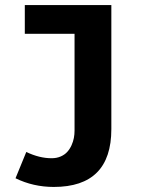

<svg xmlns="http://www.w3.org/2000/svg" viewBox="-20 -530 640 767"><path d="M194.8 216.8Q112.8 216.8 42 182.1L85 77.1Q137.2 102.1 186 102.1Q206.5 102.1 222.7 95Q238.8 87.9 249 76.4Q259.3 64.9 265.9 50Q272.5 35.2 275.1 21Q277.8 6.8 277.8 -7.8V-395H79.1V-509.8H424.8V-14.2Q424.8 216.8 194.8 216.8Z"/></svg>

Font: Office Code Pro Bold
Style: Regular
Weight: 700
Designer: Nathan Rutzky & Paul D. Hunt
Foundry: Adobe Systems Incorporated
Version: Version 1.004;PS 001.004;hotconv 1.0.70;makeotf.lib2.5.58329